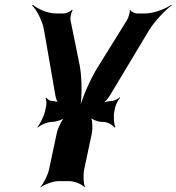

<svg xmlns="http://www.w3.org/2000/svg" viewBox="-20 -768 748 814"><path d="M465 -296 468 -312C471 -325 482 -346 489 -353L488 -356C481 -349 464 -340 454 -340C441 -340 421 -335 412 -329L413 -326C422 -332 439 -351 447 -365L612 -640C637 -680 682 -727 708 -745L707 -748C681 -730 631 -711 596 -711H560C551 -711 534 -719 532 -727L530 -724C532 -717 524 -692 518 -682L398 -489C360 -430 324 -342 313 -292H317C328 -342 329 -430 318 -490L279 -682C277 -692 282 -717 288 -724L285 -727C279 -719 260 -711 252 -711H216C181 -711 138 -731 119 -748L116 -745C135 -727 160 -680 167 -639L215 -362C217 -350 223 -333 229 -327L231 -331C225 -336 211 -340 200 -340C191 -340 180 -348 176 -354L173 -351C177 -345 178 -327 175 -315L171 -296C166 -275 149 -241 139 -230L140 -227C151 -238 181 -251 198 -251H199C217 -251 248 -261 260 -273L258 -275C244 -264 226 -227 221 -205L188 -50C183 -26 164 11 152 24L153 26C168 14 205 0 228 0H274C297 0 329 14 338 26L340 24C334 11 332 -26 337 -50L369 -201C374 -225 372 -265 362 -277L359 -275C366 -262 395 -251 414 -251H419C435 -251 459 -238 466 -227L469 -230C463 -241 460 -275 465 -296Z"/></svg>

Font: Asimov
Style: EdgeExtremeIt
Weight: 500
Designer: Google
Version: Version 2.000980: 2014